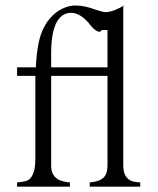

<svg xmlns="http://www.w3.org/2000/svg" viewBox="-20 -704 596 724"><path d="M444.8 -684.1 448.7 -683.1Q447.8 -683.1 444.8 -681.6ZM44.4 -418V-450.2H115.2Q120.1 -554.7 145.5 -600.1L156.7 -620.1Q198.2 -677.2 256.8 -683.1H268.1Q300.3 -683.1 344.7 -666H345.2Q368.2 -658.2 378.9 -658.2Q397.5 -658.2 426.3 -671.9H426.8L444.8 -681.6V-81.1Q444.8 -38.6 469.7 -24.9Q475.1 -21 484.9 -19Q494.6 -17.1 508.8 -16.1V0H318.4V-16.1Q367.7 -20 379.4 -46.9Q382.8 -54.7 384 -63.7Q385.3 -72.8 385.3 -84V-418H172.9V-79.1Q172.9 -40 203.6 -24.9H204.1Q211.4 -22 221.2 -19.5Q231 -17.1 243.7 -16.1V0H44.4V-16.1Q77.6 -19 87.9 -25.9Q100.1 -34.2 106.7 -54.2Q113.3 -74.2 113.3 -105V-418ZM385.3 -450.2V-590.8H364.3Q357.4 -584 356.9 -584Q348.6 -584 338.4 -591.6Q328.1 -599.1 317.9 -612.8Q316.4 -614.7 314.7 -617.2Q313 -619.6 311.5 -621.1H311Q282.7 -652.8 251 -655.8H250Q172.9 -655.8 172.9 -502V-450.2Z"/></svg>

Font: Atsinvsda
Style: Regular
Weight: 400
Designer: Al Webster
Foundry: Al Webster and Michael Everson
Version: Version 2.000